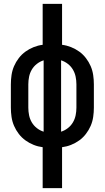

<svg xmlns="http://www.w3.org/2000/svg" viewBox="-20 -755 540 990"><path d="M200 215V4Q176 1 153.5 -8Q131 -17 111.5 -31Q92 -45 77 -64.5Q62 -84 52.5 -106Q43 -128 39.5 -152Q36 -176 36 -200V-320Q36 -344 39.5 -368Q43 -392 52.5 -414Q62 -436 77 -455.5Q92 -475 111.5 -489Q131 -503 153.5 -512Q176 -521 200 -524V-735H300V-524Q324 -521 346.5 -512Q369 -503 388.5 -489Q408 -475 423 -455.5Q438 -436 447.5 -414Q457 -392 460.5 -368Q464 -344 464 -320V-200Q464 -176 460.5 -152Q457 -128 447.5 -106Q438 -84 423 -64.5Q408 -45 388.5 -31Q369 -17 346.5 -8Q324 1 300 4V215ZM205 -76V-444Q186 -438 170 -425.5Q154 -413 144 -396Q134 -379 130 -359.5Q126 -340 126 -320V-200Q126 -180 130 -160.5Q134 -141 144 -124Q154 -107 170 -94.5Q186 -82 205 -76ZM295 -76Q314 -82 330 -94.5Q346 -107 356 -124Q366 -141 370 -160.5Q374 -180 374 -200V-320Q374 -340 370 -359.5Q366 -379 356 -396Q346 -413 330 -425.5Q314 -438 295 -444Z"/></svg>

Font: Iosevka Term Curly Semibold
Style: Regular
Weight: 600
Designer: Belleve Invis
Foundry: Belleve Invis
Version: Version 32.3.0